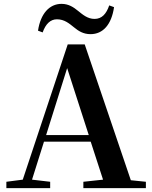

<svg xmlns="http://www.w3.org/2000/svg" viewBox="-20 -975 786 995"><path d="M177 -816 201 -807C217 -852 242 -875 275 -875C314 -875 339 -853 364 -833C386 -815 411 -798 449 -798C514 -798 558 -848 571 -938L546 -947C531 -903 508 -877 470 -877C434 -877 409 -899 384 -919C362 -937 336 -955 299 -955C236 -955 190 -904 177 -816ZM328 -622 440 -275H219ZM412 0H736V-33L658 -41L419 -745H331L98 -44L13 -33V0H240V-33L146 -44L208 -241H450L514 -44L412 -33Z"/></svg>

Font: Noto Serif JP
Style: Bold
Weight: 700
Designer: Ryoko NISHIZUKA 西塚涼子 (kana & ideographs); Frank Grießhammer (Latin, Greek & Cyrillic); Wenlong ZHANG 张文龙 (bopomofo); San
Foundry: Adobe
Version: Version 2.001;hotconv 1.1.0;makeotfexe 2.6.0